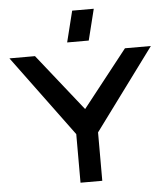

<svg xmlns="http://www.w3.org/2000/svg" viewBox="-62 -1008 929 1063"><g transform="rotate(-5 403.0 -476.5)"><path d="M456 -780 499 -953H379L336 -780ZM463 0V-269L796 -720H652L403 -404L152 -720H10L342 -270V0Z"/></g></svg>

Font: Orbitron SemiBold
Style: Regular
Weight: 600
Designer: Matt McInerney
Foundry: The League of Moveable Type
Version: Version 2.001